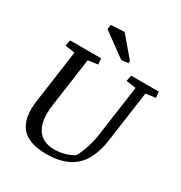

<svg xmlns="http://www.w3.org/2000/svg" viewBox="-201 -1014 1102 1168"><g transform="rotate(30 350.0 -430.0)"><path d="M294.9 -619.1 226.1 -609.4 178.2 -266.6Q162.6 -153.8 199.7 -95.7Q236.8 -37.6 320.3 -37.6Q358.4 -37.6 394.3 -48.1Q430.2 -58.6 454.6 -74.7Q473.1 -105.5 489.5 -154.5Q505.9 -203.6 512.7 -254.4L562.5 -609.4L493.7 -619.1L502 -660.6H696.3L700.2 -619.1L631.3 -609.4L581.5 -252.9Q562 -115.7 491.5 -52.5Q420.9 10.7 292 10.7Q168.5 10.7 116.2 -50.5Q64 -111.8 81.5 -239.7L133.3 -609.4L64.5 -619.1L72.8 -660.6H291ZM448.7 -718.3 401.9 -712.9 235.8 -834 240.2 -866.2 334.5 -871.1 451.2 -733.9Z"/></g></svg>

Font: Noticia Text
Style: Italic
Weight: 400
Italic angle: -8°
Designer: JM Sole
Foundry: JM Sole
Version: Version 1.003